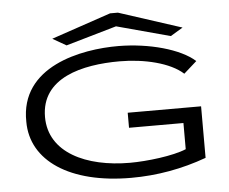

<svg xmlns="http://www.w3.org/2000/svg" viewBox="-55 -855 1109 928"><g transform="rotate(-5 500.0 -390.5)"><path d="M289 -655 535 -726 795 -656 855 -692 550 -791H512L223 -693ZM545 10C671 10 793 -12 911 -55V-305H555V-232H819V-105C755 -78 627 -63 545 -63C333 -63 155 -146 155 -319C155 -510 357 -556 537 -556C657 -556 782 -526 844 -469L907 -525C837 -588 687 -629 539 -630C357 -631 57 -573 63 -304C63 -115 247 10 545 10Z"/></g></svg>

Font: Inconsolata UltraExpanded
Style: Regular
Weight: 400
Width: 9
Monospace: yes
Designer: Raph Levien, Cyreal, Brenton Simpson
Foundry: Raph Levien, Cyreal, Google
Version: Version 3.100